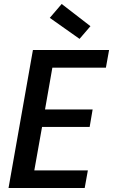

<svg xmlns="http://www.w3.org/2000/svg" viewBox="-20 -948 570 968"><path d="M514 -607H244L207 -396H447L432 -308H192L153 -89H423L407 0H23L146 -696H530ZM291 -928 436 -816 381 -752 231 -858Z"/></svg>

Font: SVN-Poppins Medium
Style: Italic
Weight: 500
Italic angle: -10°
Designer: Ninad Kale (Devanagari), Jonny Pinhorn (Latin)
Foundry: Indian Type Foundry
Version: Version 3.002 2017; ttfautohint (v1.8.3)